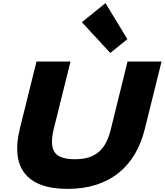

<svg xmlns="http://www.w3.org/2000/svg" viewBox="-20 -1206 1060 1236"><path d="M800 -954 690 -865 507 -1063 659 -1186ZM912 -375Q890 -285 847.5 -213.5Q805 -142 743 -92.5Q681 -43 599 -16.5Q517 10 415 10Q314 10 245 -16Q176 -42 138 -91.5Q100 -141 92.5 -212.5Q85 -284 107 -375L215 -810H434L326 -376Q301 -275 330.5 -228Q360 -181 462 -181Q513 -181 550.5 -192.5Q588 -204 616 -228Q644 -252 663 -289Q682 -326 694 -376L801 -810H1020Z"/></svg>

Font: TypoPRO Sinkin Sans
Style: 900 X Black Italic
Weight: 950
Italic angle: -112°
Designer: Keith Bates
Foundry: K-Type
Version: Sinkin Sans (version 1.0)  by Keith Bates   •   © 2014   www